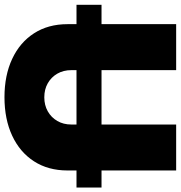

<svg xmlns="http://www.w3.org/2000/svg" viewBox="-4 -772 777 824"><g transform="rotate(90 384.0 -359.5)"><path d="M776.4 -407.2V-299.8H-7.8V-407.2ZM388.7 9.3Q294.9 9.3 224.4 -23.7Q153.8 -56.6 114.5 -117.4Q75.2 -178.2 75.2 -261.2V-727.5H272.5V-277.8Q272.5 -243.7 287.6 -217.5Q302.7 -191.4 328.9 -176.5Q355 -161.6 389.2 -161.6Q422.9 -161.6 449.2 -176.5Q475.6 -191.4 490.7 -217.5Q505.9 -243.7 505.9 -277.8V-727.5H703.1V-261.2Q703.1 -178.2 663.8 -117.4Q624.5 -56.6 553.7 -23.7Q482.9 9.3 388.7 9.3Z"/></g></svg>

Font: Inter 18pt Black
Style: Regular
Weight: 900
Designer: Rasmus Andersson
Foundry: rsms
Version: Version 4.001;git-66647c0bb